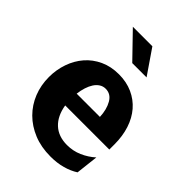

<svg xmlns="http://www.w3.org/2000/svg" viewBox="-207 -800 911 911"><g transform="rotate(45 248.0 -345.0)"><path d="M177 -210Q187 -149 222.5 -116Q258 -83 316 -83Q356 -83 391.5 -98.5Q427 -114 456 -140L443 -27Q415 -9 379 1Q343 11 299 11Q236 11 186 -9.5Q136 -30 100.5 -65.5Q65 -101 46 -148.5Q27 -196 27 -251Q27 -300 42.5 -344.5Q58 -389 87 -422.5Q116 -456 158 -475.5Q200 -495 253 -495Q304 -495 345 -476.5Q386 -458 414.5 -425Q443 -392 458 -346Q473 -300 473 -245V-210ZM332 -288Q330 -336 311 -369Q292 -402 257 -402Q240 -402 226 -393Q212 -384 202 -368.5Q192 -353 185.5 -332.5Q179 -312 176 -288ZM260 -577 140 -701H271L356 -577Z"/></g></svg>

Font: LT Museum
Style: Bold
Weight: 700
Designer: Daniel Lyons
Foundry: LyonsType
Version: Version 1.010